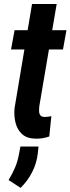

<svg xmlns="http://www.w3.org/2000/svg" viewBox="-20 -678 349 951"><path d="M309.1 -528.3 292 -433.1H34.7L52.2 -528.3ZM138.7 -658.2H260.7L174.8 -152.8Q173.3 -140.1 173.6 -127.9Q173.8 -115.7 179.4 -107.4Q185.1 -99.1 201.2 -98.6Q209.5 -98.6 217.8 -99.9Q226.1 -101.1 234.4 -102.5L224.1 -2Q207.5 3.9 190.9 6.6Q174.3 9.3 156.7 8.8Q113.3 8.3 89.4 -13.7Q65.4 -35.6 56.9 -70.3Q48.3 -105 52.2 -143.1ZM170.9 47.9 167 83Q161.6 130.9 139.2 174.8Q116.7 218.8 82 252.4L22.5 213.9Q40.5 184.1 53.7 153.8Q66.9 123.5 73.2 89.4L81.1 47.9Z"/></svg>

Font: Roboto Condensed SemiBold
Style: Italic
Weight: 600
Italic angle: -12°
Designer: Christian Robertson
Foundry: Google
Version: Version 3.008; 2023